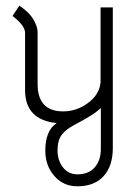

<svg xmlns="http://www.w3.org/2000/svg" viewBox="-20 -426 483 674"><path d="M68 -311Q68 -336 24 -370L48 -406Q91 -378 105 -342Q112 -328 112 -311V-131Q112 -35 202 -35Q249 -35 289 -64.5Q329 -94 333 -137V-400H376V94Q376 157 343.5 192.5Q311 228 252 228Q202 228 170.5 191.5Q139 155 139 103Q139 32 179 6Q68 -5 68 -110ZM252 186Q291 186 312.5 161.5Q334 137 334 97V-47L325 -39Q308 -23 242 12Q211 28 196.5 47.5Q182 67 182 102Q182 137 201 161.5Q220 186 252 186Z"/></svg>

Font: Bhavuka
Style: Regular
Weight: 400
Version: 2.94.0; ttfautohint (v1.2) -l 7 -r 28 -G 50 -x 13 -D deva -f